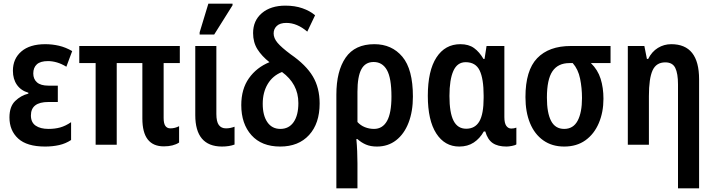

<svg xmlns="http://www.w3.org/2000/svg" viewBox="-20 -796 3929 1056"><path d="M228 10Q128 10 80 -34Q32 -78 32 -150Q32 -210 63.5 -240.5Q95 -271 136 -281V-286Q95 -298 73 -329.5Q51 -361 51 -407Q51 -473 97.5 -513Q144 -553 229 -553Q267 -553 304 -544.5Q341 -536 377 -515L345 -429Q319 -445 293.5 -452.5Q268 -460 244 -460Q202 -460 182.5 -442Q163 -424 163 -392Q163 -361 183.5 -343Q204 -325 246 -325H298V-235H246Q150 -235 150 -161Q150 -123 176 -105Q202 -87 247 -87Q282 -87 311 -95Q340 -103 371 -124V-26Q341 -6 305 2Q269 10 228 10Z M881 9Q763 9 763 -144V-449H622V0H506V-449H416V-543H969V-449H880V-147Q880 -117 889.5 -103.5Q899 -90 917 -90Q942 -90 965 -102V-12Q933 9 881 9Z M1200 10Q1054 9 1054 -163V-543H1170V-169Q1170 -127 1183.5 -108.5Q1197 -90 1223 -90Q1246 -90 1270 -99V-1Q1241 10 1200 10ZM1078 -606V-618L1126 -776H1259V-767L1158 -606Z M1521 10Q1419 10 1363 -52.5Q1307 -115 1307 -218Q1307 -306 1349 -365.5Q1391 -425 1462 -454Q1420 -487 1396 -525Q1372 -563 1372 -614Q1372 -683 1420.5 -724Q1469 -765 1550 -765Q1602 -765 1643.5 -750.5Q1685 -736 1713 -712L1670 -622Q1614 -670 1555 -670Q1520 -670 1502.5 -653.5Q1485 -637 1485 -612Q1485 -586 1506.5 -560.5Q1528 -535 1579 -497Q1663 -439 1700.5 -376Q1738 -313 1738 -227Q1738 -117 1680 -53.5Q1622 10 1521 10ZM1522 -87Q1569 -87 1595 -124.5Q1621 -162 1621 -229Q1621 -283 1598 -325.5Q1575 -368 1531 -400Q1480 -380 1452.5 -334Q1425 -288 1425 -225Q1425 -161 1450.5 -124Q1476 -87 1522 -87Z M1830 240V-275Q1830 -405 1881 -479Q1932 -553 2039 -553Q2135 -553 2193 -484Q2251 -415 2251 -265Q2251 -183 2227 -121Q2203 -59 2158.5 -24.5Q2114 10 2053 10Q2018 10 1992.5 -1Q1967 -12 1946 -31H1940Q1943 1 1944.5 36Q1946 71 1946 102V240ZM2037 -87Q2084 -87 2108.5 -130.5Q2133 -174 2133 -265Q2133 -367 2108 -411Q2083 -455 2035 -455Q1989 -455 1967.5 -415Q1946 -375 1946 -291V-125Q1963 -106 1987 -96.5Q2011 -87 2037 -87Z M2506 10Q2426 10 2379.5 -62Q2333 -134 2333 -269Q2333 -407 2380.5 -480Q2428 -553 2512 -553Q2558 -553 2587.5 -531.5Q2617 -510 2639 -472H2645L2656 -543H2754V-152Q2754 -119 2764.5 -104Q2775 -89 2792 -89Q2807 -89 2820 -94V-2Q2814 3 2796 6.5Q2778 10 2766 10Q2718 10 2690 -9Q2662 -28 2649 -73H2641Q2619 -34 2585.5 -12Q2552 10 2506 10ZM2544 -88Q2593 -88 2616.5 -128.5Q2640 -169 2640 -258V-270Q2640 -363 2618 -408.5Q2596 -454 2541 -454Q2495 -454 2473.5 -406Q2452 -358 2452 -268Q2452 -176 2474.5 -132Q2497 -88 2544 -88Z M3083 10Q3016 10 2968 -24Q2920 -58 2895 -119Q2870 -180 2870 -262Q2870 -409 2934.5 -476Q2999 -543 3119 -543H3338V-449H3230Q3268 -412 3283.5 -362.5Q3299 -313 3299 -253Q3299 -179 3273.5 -119Q3248 -59 3200 -24.5Q3152 10 3083 10ZM3083 -87Q3133 -87 3157 -132Q3181 -177 3181 -257Q3181 -312 3170.5 -363.5Q3160 -415 3130 -449H3112Q3049 -449 3018.5 -404Q2988 -359 2988 -259Q2988 -175 3011 -131Q3034 -87 3083 -87Z M3709 240V-332Q3709 -392 3694 -422.5Q3679 -453 3639 -453Q3589 -453 3569 -408.5Q3549 -364 3549 -268V0H3433V-543H3524L3538 -472H3545Q3565 -512 3598.5 -532.5Q3632 -553 3672 -553Q3825 -553 3825 -360V240Z"/></svg>

Font: Noto Sans Condensed SemiBold
Style: Regular
Weight: 600
Width: 3
Designer: Monotype Design Team
Foundry: Monotype Imaging Inc.
Version: Version 2.013; ttfautohint (v1.8.4.7-5d5b)